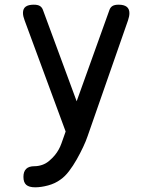

<svg xmlns="http://www.w3.org/2000/svg" viewBox="-20 -570 640 819"><path d="M253 11 260 -9 85 -483Q82 -491 80 -499Q78 -507 78 -515Q78 -533 89.5 -541.5Q101 -550 124 -550Q141 -550 150 -544.5Q159 -539 163 -528L307 -138L447 -528Q451 -539 460 -544.5Q469 -550 486 -550Q509 -550 520.5 -541Q532 -532 532 -514Q532 -507 530.5 -499.5Q529 -492 526 -483L354 10Q347 31 334.5 57.5Q322 84 307 110.5Q292 137 274.5 160Q257 183 238 196Q215 213 185 221Q155 229 130 229Q104 229 92 218.5Q80 208 80 185V184Q80 162 91.5 150.5Q103 139 127 139Q143 139 159.5 133.5Q176 128 190 116Q204 104 213.5 92.5Q223 81 230 68.5Q237 56 242 42Q247 28 253 11Z"/></svg>

Font: Maple Mono NF CN
Style: Regular
Weight: 400
Monospace: yes
Designer: subframe7536
Version: Version 7.000